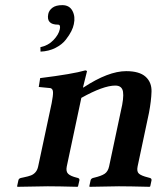

<svg xmlns="http://www.w3.org/2000/svg" viewBox="-20 -718 605 740"><path d="M220.2 -698.2Q247.6 -698.2 259.3 -676Q271 -653.8 264.6 -625Q262.2 -612.3 254.9 -597.7Q247.6 -583 233.4 -564.7Q219.2 -546.4 193.8 -533.4Q168.5 -520.5 136.2 -519L135.7 -536.1Q166 -542.5 186 -563.5Q206.1 -584.5 210.4 -605Q214.4 -623 203.6 -623Q157.7 -623 166 -664.1Q168.9 -678.2 182.1 -688.2Q195.3 -698.2 220.2 -698.2ZM301.8 -380.9Q397.5 -443.8 466.3 -443.8Q517.1 -443.8 541 -422.4Q564.9 -400.9 564 -365.2Q563 -329.6 554.2 -283.2L510.3 -76.2Q506.3 -56.6 515.6 -48.6Q524.9 -40.5 550.3 -34.2L557.6 -32.2Q564.9 -30.3 564 -22.9L559.1 0L556.6 2Q477.1 0 438 0L325.7 2L324.2 0L329.1 -22.9Q330.6 -29.8 338.9 -32.2L342.8 -33.2Q370.1 -39.6 383.1 -48.1Q396 -56.6 400.4 -76.2L445.8 -290Q458 -340.8 454.1 -364.5Q450.2 -388.2 424.3 -388.2Q378.4 -388.2 293.5 -340.8L237.3 -76.2Q233.4 -57.1 242.7 -48.1Q252 -39.1 275.9 -33.2L279.8 -32.2Q287.1 -30.3 286.1 -22.9L280.8 0L278.8 2Q203.1 0 164.1 0L47.4 2L45.9 0L50.8 -22.9Q52.2 -30.3 61 -32.2L70.3 -34.2Q89.4 -38.1 99.4 -42Q109.4 -45.9 116.7 -54.2Q124 -62.5 127 -76.2L179.2 -320.8Q182.1 -335.4 183.3 -345.9Q184.6 -356.4 184.3 -362.8Q184.1 -369.1 181.9 -372.6Q179.7 -376 177 -377.4Q174.3 -378.9 169.4 -378.9L129.4 -382.8L134.8 -417Q260.3 -432.6 309.1 -446.8Q314 -445.8 315.4 -443.8L299.8 -380.9Z"/></svg>

Font: Linux Libertine Slanted
Style: Semibold Slanted
Weight: 600
Designer: Philipp H. Poll
Foundry: Philipp H. Poll
Version: Version 5.1.1